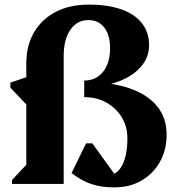

<svg xmlns="http://www.w3.org/2000/svg" viewBox="-20 -797 778 832"><path d="M32 0V-17L110 -100L94 -72V-401L137 -299L25 -417V-439L150 -481L94 -438V-522Q94 -600 127.5 -657Q161 -714 221.5 -745.5Q282 -777 364 -777Q447 -777 505.5 -756.5Q564 -736 595 -696.5Q626 -657 626 -601Q626 -548 590 -507Q554 -466 491 -443Q428 -420 345 -420V-448Q397 -448 427 -486.5Q457 -525 457 -588Q457 -645 432 -677.5Q407 -710 363 -710Q314 -710 285 -668Q256 -626 256 -554V0ZM475 15Q419 15 376 0.5Q333 -14 290 -47L353 -176H380L491 -22H374V-72Q391 -54 407.5 -46Q424 -38 448 -38Q487 -38 509.5 -81Q532 -124 532 -197Q532 -249 507.5 -289Q483 -329 441 -352.5Q399 -376 345 -376V-442Q460 -442 539.5 -415Q619 -388 660.5 -337Q702 -286 702 -214Q702 -147 673 -95.5Q644 -44 593 -14.5Q542 15 475 15ZM417 -418V-446H463V-418Z"/></svg>

Font: Platypi Light
Style: Bold
Weight: 700
Version: Version 1.200